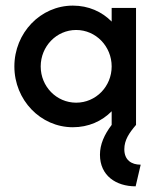

<svg xmlns="http://www.w3.org/2000/svg" viewBox="-20 -445 561 684"><path d="M463.2 218.8 481.2 141.7C447.9 141.7 422.9 125 422.9 86.8C422.9 54.2 439.6 29.2 464.6 0V-416.7H377.8V-368.1C343.1 -403.5 295.1 -425 239.6 -425C124.3 -425 31.2 -327.8 31.2 -208.3C31.2 -88.9 124.3 8.3 239.6 8.3C295.1 8.3 343.1 -13.2 377.8 -48.6V0C351.4 34.7 336.1 69.4 336.1 106.2C336.1 180.6 393.1 218.8 463.2 218.8ZM251.4 -79.2C181.2 -79.2 125 -136.8 125 -208.3C125 -279.9 181.2 -338.2 251.4 -338.2C321.5 -338.2 377.8 -279.9 377.8 -208.3C377.8 -136.8 321.5 -79.2 251.4 -79.2Z"/></svg>

Font: Afacad Medium
Style: Regular
Weight: 500
Designer: Kristian Moeller
Foundry: Dicotype
Version: Version 1.000